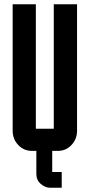

<svg xmlns="http://www.w3.org/2000/svg" viewBox="-20 -715 425 910"><path d="M217.3 174.8Q194.3 174.8 173.3 156.7Q152.3 138.7 152.3 109.9V0H227.5V100.1H272.5V174.8ZM345.2 -694.8V-95.2Q345.2 -55.7 318.4 -27.3Q292.5 0 254.9 0H129.9Q92.8 0 66.4 -27.8Q40 -55.7 40 -95.2V-694.8H149.9V-105H234.9V-694.8Z"/></svg>

Font: Horta
Style: Regular
Weight: 600
Width: 3
Version: Version 0.11